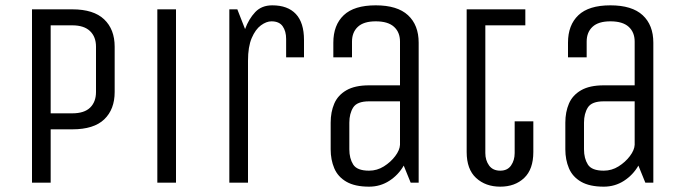

<svg xmlns="http://www.w3.org/2000/svg" viewBox="-20 -685 2560 720"><path d="M100 0V-650H251Q331 -650 370.5 -612.5Q410 -575 410 -510V-340Q410 -275 371 -237.5Q332 -200 251 -200H170V0ZM340 -510Q340 -547 317.5 -568.5Q295 -590 251 -590H170V-260H251Q296 -260 318 -281.5Q340 -303 340 -340Z M570 0V-650H640V0Z M840 0V-650H870L899 -576Q913 -614 937 -639.5Q961 -665 1001 -665Q1059 -665 1089.5 -632.5Q1120 -600 1120 -535V-470H1053V-539Q1053 -568 1040 -586.5Q1027 -605 998 -605Q979 -605 958.5 -590Q938 -575 924 -542.5Q910 -510 910 -457V0Z M1520 0 1494 -64Q1474 -29 1440 -7Q1406 15 1364 15Q1311 15 1279 -3.5Q1247 -22 1233.5 -54Q1220 -86 1220 -125V-225Q1220 -265 1233.5 -296.5Q1247 -328 1279 -346.5Q1311 -365 1364 -365H1480V-529Q1480 -564 1457.5 -584.5Q1435 -605 1389 -605Q1344 -605 1322 -584.5Q1300 -564 1300 -529V-470H1230V-525Q1230 -591 1269 -628Q1308 -665 1389 -665Q1470 -665 1510 -628Q1550 -591 1550 -525V0ZM1480 -305H1364Q1319 -305 1304.5 -282Q1290 -259 1290 -225V-125Q1290 -91 1304.5 -68Q1319 -45 1364 -45Q1394 -45 1419.5 -61Q1445 -77 1462 -99.5Q1479 -122 1480 -142Z M1950 -650V-590H1800V-111Q1800 -84 1814 -64.5Q1828 -45 1856 -45Q1883 -45 1896.5 -64.5Q1910 -84 1910 -111V-230H1980V-115Q1980 -50 1945.5 -17.5Q1911 15 1856 15Q1801 15 1765.5 -17.5Q1730 -50 1730 -115V-650Z M2400 0 2374 -64Q2354 -29 2320 -7Q2286 15 2244 15Q2191 15 2159 -3.5Q2127 -22 2113.5 -54Q2100 -86 2100 -125V-225Q2100 -265 2113.5 -296.5Q2127 -328 2159 -346.5Q2191 -365 2244 -365H2360V-529Q2360 -564 2337.5 -584.5Q2315 -605 2269 -605Q2224 -605 2202 -584.5Q2180 -564 2180 -529V-470H2110V-525Q2110 -591 2149 -628Q2188 -665 2269 -665Q2350 -665 2390 -628Q2430 -591 2430 -525V0ZM2360 -305H2244Q2199 -305 2184.5 -282Q2170 -259 2170 -225V-125Q2170 -91 2184.5 -68Q2199 -45 2244 -45Q2274 -45 2299.5 -61Q2325 -77 2342 -99.5Q2359 -122 2360 -142Z"/></svg>

Font: Unica One
Style: Regular
Weight: 400
Designer: Eduardo Rodriguez Tunni
Foundry: Eduardo Rodriguez Tunni
Version: Version 2.000; ttfautohint (v1.8.4.7-5d5b);gftools[0.9.23]